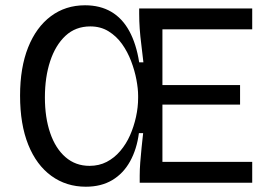

<svg xmlns="http://www.w3.org/2000/svg" viewBox="-20 -692 1011 727"><path d="M305 15Q231 15 174.5 -26Q118 -67 87 -144Q56 -221 56 -330Q56 -436 86.5 -512.5Q117 -589 172.5 -630.5Q228 -672 302 -672Q359 -672 401 -647.5Q443 -623 469.5 -574.5Q496 -526 507 -456H523Q519 -493 515 -524Q511 -555 509 -583.5Q507 -612 507 -640V-660H595V0H509V-27Q509 -50 511 -76.5Q513 -103 516 -132Q519 -161 522 -188H506Q498 -127 472.5 -81Q447 -35 405 -10Q363 15 305 15ZM549 0V-79H935V0ZM319 -64Q355 -64 384 -79Q413 -94 435.5 -120.5Q458 -147 472.5 -180Q487 -213 495 -249.5Q503 -286 503 -321V-330Q503 -356 496.5 -390.5Q490 -425 476.5 -460.5Q463 -496 442 -525.5Q421 -555 391 -573.5Q361 -592 322 -592Q266 -592 228 -556.5Q190 -521 170 -460.5Q150 -400 150 -323Q150 -247 170 -188.5Q190 -130 228 -97Q266 -64 319 -64ZM549 -296V-370H889V-296ZM549 -581V-660H935V-581Z"/></svg>

Font: Bricolage Grotesque 36pt
Style: Regular
Weight: 400
Designer: Mathieu Triay
Foundry: Atelier Triay
Version: Version 1.001;gftools[0.9.33.dev8+g029e19f]